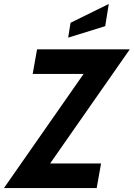

<svg xmlns="http://www.w3.org/2000/svg" viewBox="-59 -949 675 969"><path d="M-39 0 363 -576H106L128 -700H596L194 -124H451L429 0ZM285 -759 297 -834 490 -929 472 -817Z"/></svg>

Font: Cabin VF Beta
Style: Italic
Weight: 400
Italic angle: -7°
Designer: Pablo Impallari
Foundry: Pablo Impallari. http://www.impallari.com Igino Marini. http://www.ikern.com
Version: Version 2.300